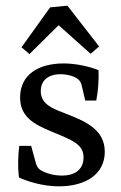

<svg xmlns="http://www.w3.org/2000/svg" viewBox="-20 -649 429 678"><path d="M47 -22C79 -8 131 9 188 9C284 9 350 -35 350 -113C350 -189 286 -219 219 -245C171 -264 124 -278 124 -327C124 -369 155 -388 198 -387C221 -386 238 -380 249 -374C262 -366 266 -358 269 -345L281 -294H320C327 -330 329 -366 328 -401C297 -414 248 -425 205 -425C114 -425 51 -384 51 -305C51 -238 97 -211 163 -184C235 -154 275 -140 275 -93C275 -54 249 -29 198 -29C163 -29 135 -41 122 -49C113 -56 109 -63 105 -79L90 -134H48C44 -101 42 -62 47 -22ZM84 -458 187 -560 300 -459 330 -485 218 -629 157 -623 56 -482Z"/></svg>

Font: Yrsa
Style: Regular
Weight: 400
Designer: Anna Giedrys (Yrsa+Rasa design), David Brezina (Yrsa art-direction, Rasa art-direction, design)
Foundry: Rosetta Type Foundry
Version: Version 1.001;PS 1.1;hotconv 1.0.88;makeotf.lib2.5.647800